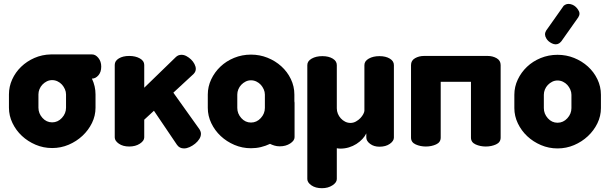

<svg xmlns="http://www.w3.org/2000/svg" viewBox="-20 -770 3205 1009"><path d="M512 -420Q512 -391 497 -374Q482 -357 464 -357H463Q482 -317 482 -274V-204Q482 -162 463.5 -124Q445 -86 413.5 -56.5Q382 -27 341 -9.5Q300 8 254 8Q208 8 167 -9.5Q126 -27 95 -56Q64 -85 45.5 -123.5Q27 -162 27 -204V-274Q27 -315 44 -352.5Q61 -390 91 -419Q121 -448 161 -465.5Q201 -483 247 -484H250H464Q482 -484 497 -465.5Q512 -447 512 -420ZM327 -274Q327 -288 321 -301.5Q315 -315 305.5 -325.5Q296 -336 282.5 -342.5Q269 -349 254 -349Q239 -349 226 -342.5Q213 -336 203 -325.5Q193 -315 187.5 -301.5Q182 -288 182 -274V-204Q182 -174 203 -150.5Q224 -127 254 -127Q284 -127 305.5 -150.5Q327 -174 327 -204Z M891 -283 1028 -91Q1036 -78 1036 -67Q1036 -53 1027.5 -39.5Q1019 -26 1005.5 -15Q992 -4 976.5 3Q961 10 947 10Q923 10 910 -9L789 -188L738 -141V-48Q738 -30 715 -15Q692 0 659 0Q626 0 604.5 -15Q583 -30 583 -48V-429Q583 -450 604.5 -463Q626 -476 659 -476Q692 -476 715 -463Q738 -450 738 -429V-309L904 -470Q916 -482 934 -482Q947 -482 960 -475Q973 -468 984 -457.5Q995 -447 1002 -433.5Q1009 -420 1009 -408Q1009 -393 997 -381Z M1527 -238Q1528 -236 1528 -230V-49Q1528 -31 1505 -16Q1482 -1 1450 -1Q1435 -1 1422 -5Q1409 -9 1399 -14Q1376 -3 1351 3Q1326 9 1299 9Q1253 9 1212 -8.5Q1171 -26 1140 -55Q1109 -84 1090.5 -122.5Q1072 -161 1072 -203V-273Q1072 -315 1090 -353Q1108 -391 1138.5 -420Q1169 -449 1210.5 -466Q1252 -483 1299 -483Q1345 -483 1386 -466.5Q1427 -450 1458.5 -421.5Q1490 -393 1508.5 -354.5Q1527 -316 1527 -273ZM1372 -273Q1372 -287 1366 -300.5Q1360 -314 1350.5 -324.5Q1341 -335 1327.5 -341.5Q1314 -348 1299 -348Q1284 -348 1271 -341.5Q1258 -335 1248 -324.5Q1238 -314 1232.5 -300.5Q1227 -287 1227 -273V-203Q1227 -173 1248 -149.5Q1269 -126 1299 -126Q1329 -126 1350.5 -149.5Q1372 -173 1372 -203Z M1974 -475Q2007 -475 2028.5 -462Q2050 -449 2050 -428V-47Q2050 -29 2028.5 -14Q2007 1 1974 1Q1945 1 1925 -14Q1905 -29 1905 -47V-69Q1898 -54 1884.5 -39.5Q1871 -25 1853 -13.5Q1835 -2 1813.5 4.5Q1792 11 1769 11Q1764 11 1759.5 10.5Q1755 10 1750 9V171Q1750 189 1727 204Q1704 219 1672 219Q1638 219 1616.5 204Q1595 189 1595 171V-201V-218V-428Q1595 -449 1618 -462Q1641 -475 1674 -475Q1707 -475 1728.5 -462Q1750 -449 1750 -428V-218V-201Q1750 -186 1755.5 -172.5Q1761 -159 1771 -148Q1781 -137 1794 -130.5Q1807 -124 1822 -124Q1837 -124 1850.5 -131.5Q1864 -139 1874 -149.5Q1884 -160 1889.5 -171Q1895 -182 1895 -188V-428Q1895 -449 1918 -462Q1941 -475 1974 -475Z M2543 -476Q2569 -476 2590 -464Q2611 -452 2611 -428V-47Q2611 -22 2586.5 -11Q2562 0 2533 0Q2504 0 2479.5 -11Q2455 -22 2455 -47V-340H2296V-47Q2296 -22 2271.5 -11Q2247 0 2218 0Q2189 0 2164.5 -11Q2140 -22 2140 -47V-428Q2140 -452 2161 -464Q2182 -476 2208 -476Z M2910 -482Q2956 -482 2997 -465.5Q3038 -449 3069.5 -420.5Q3101 -392 3119.5 -353.5Q3138 -315 3138 -272V-202Q3138 -160 3119.5 -122Q3101 -84 3069.5 -54.5Q3038 -25 2997 -7.5Q2956 10 2910 10Q2864 10 2823 -7.5Q2782 -25 2751 -54Q2720 -83 2701.5 -121.5Q2683 -160 2683 -202V-272Q2683 -314 2701 -352Q2719 -390 2749.5 -419Q2780 -448 2821.5 -465Q2863 -482 2910 -482ZM2983 -272Q2983 -286 2977 -299.5Q2971 -313 2961.5 -323.5Q2952 -334 2938.5 -340.5Q2925 -347 2910 -347Q2895 -347 2882 -340.5Q2869 -334 2859 -323.5Q2849 -313 2843.5 -299.5Q2838 -286 2838 -272V-202Q2838 -172 2859 -148.5Q2880 -125 2910 -125Q2940 -125 2961.5 -148.5Q2983 -172 2983 -202ZM2930 -553Q2924 -546 2918 -542Q2901 -532 2880.5 -542Q2860 -552 2851 -568Q2838 -589 2850 -609L2939 -735Q2941 -739 2944 -741Q2947 -743 2950 -745Q2959 -750 2969 -749.5Q2979 -749 2988.5 -745Q2998 -741 3005.5 -734Q3013 -727 3018 -719Q3032 -699 3019 -679Z"/></svg>

Font: AkaAcidDosis
Style: ExtraBold
Weight: 800
Designer: Edgar Tolentino, Pablo Impallari, Igino Marini, Aka-Acid
Foundry: Edgar Tolentino, Pablo Impallari, Igino Marini, Aka-Acid
Version: Version 1.007